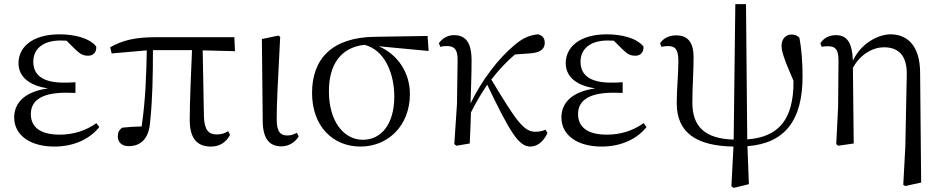

<svg xmlns="http://www.w3.org/2000/svg" viewBox="-20 -698 4579 934"><path d="M245 15C342 15 419 -24 463 -80L449 -99C397 -62 337 -43 270 -43C176 -43 130 -80 130 -143C130 -200 170 -247 301 -247C311 -247 321 -247 347 -246V-298C323 -296 308 -296 291 -296C182 -296 142 -337 142 -398C142 -460 189 -501 275 -501L304 -500L347 -457C373 -432 387 -427 410 -427C433 -427 451 -444 448 -472C415 -513 342 -531 270 -531C134 -531 70 -466 70 -391C70 -331 113 -283 214 -268C97 -252 49 -195 49 -127C49 -39 128 15 245 15Z M1006 15C1049 15 1080 -6 1099 -42L1090 -60C1074 -50 1059 -44 1034 -44C996 -44 974 -64 972 -132L966 -453L1123 -449L1120 -517H734C639 -517 575 -502 516 -468L523 -438L694 -453C692 -337 688 -211 669 -83C633 -82 603 -80 575 -77C560 -67 553 -54 553 -34C553 -6 573 13 606 13C665 13 704 -24 710 -102C722 -212 724 -337 724 -454H914C909 -328 903 -205 903 -114C903 -21 942 15 1006 15Z M1349 14C1389 14 1420 -11 1433 -35L1424 -52C1411 -45 1398 -39 1378 -39C1346 -39 1326 -54 1326 -118C1326 -196 1331 -283 1343 -519L1334 -525L1254 -508L1258 -112C1258 -20 1293 14 1349 14Z M1734 15C1864 15 1974 -83 1974 -241C1974 -347 1912 -435 1822 -473L2065 -450L2060 -523L1803 -519C1594 -516 1498 -411 1498 -246C1498 -84 1599 15 1734 15ZM1753 -480C1849 -456 1898 -345 1898 -228C1898 -93 1834 -18 1745 -18C1654 -18 1580 -105 1580 -254C1580 -382 1636 -467 1753 -480Z M2561 15C2592 15 2625 -9 2643 -51L2634 -67C2623 -62 2605 -57 2585 -57C2528 -57 2493 -107 2370 -311C2408 -360 2446 -400 2485 -433L2554 -438C2604 -441 2630 -456 2630 -490C2630 -516 2615 -526 2598 -531C2564 -528 2528 -518 2482 -478C2404 -413 2325 -310 2269 -195C2271 -264 2274 -334 2274 -398C2275 -493 2245 -527 2188 -527C2155 -527 2130 -509 2115 -488L2122 -470C2132 -473 2143 -474 2154 -474C2192 -474 2207 -456 2206 -402L2203 -192L2190 3L2200 11L2265 0C2268 -51 2269 -100 2271 -151C2301 -210 2320 -240 2350 -286C2462 -53 2503 15 2561 15Z M2907 15C3004 15 3081 -24 3125 -80L3111 -99C3059 -62 2999 -43 2932 -43C2838 -43 2792 -80 2792 -143C2792 -200 2832 -247 2963 -247C2973 -247 2983 -247 3009 -246V-298C2985 -296 2970 -296 2953 -296C2844 -296 2804 -337 2804 -398C2804 -460 2851 -501 2937 -501L2966 -500L3009 -457C3035 -432 3049 -427 3072 -427C3095 -427 3113 -444 3110 -472C3077 -513 3004 -531 2932 -531C2796 -531 2732 -466 2732 -391C2732 -331 2775 -283 2876 -268C2759 -252 2711 -195 2711 -127C2711 -39 2790 15 2907 15Z M3549 216 3623 198 3616 13C3794 0 3886 -109 3884 -331C3884 -397 3879 -459 3869 -514C3860 -525 3846 -530 3830 -530C3806 -530 3782 -512 3782 -476C3782 -449 3792 -415 3840 -305V-303C3841 -117 3768 -31 3615 -20L3609 -678H3557L3549 -19C3409 -23 3348 -82 3348 -199C3348 -277 3354 -345 3354 -420C3354 -489 3328 -526 3270 -526C3231 -526 3204 -509 3191 -487L3198 -470C3207 -472 3217 -474 3228 -474C3267 -474 3280 -456 3280 -399C3280 -338 3272 -266 3272 -196C3272 -50 3371 12 3548 15L3538 208Z M4374 201 4383 207 4461 190 4456 -345C4455 -485 4386 -531 4312 -531C4255 -531 4170 -490 4129 -403C4125 -500 4095 -527 4045 -527C4010 -527 3984 -509 3971 -488L3977 -470C3989 -473 3998 -473 4009 -473C4045 -473 4059 -456 4059 -403L4057 -178L4048 3L4057 11L4133 0L4129 -368C4166 -436 4228 -468 4280 -468C4348 -468 4394 -431 4391 -331L4384 16Z"/></svg>

Font: Harano Aji Mincho KR
Style: Regular
Weight: 400
Foundry: Masamichi Hosoda
Version: HaranoAjiMinchoKR-Regular version 20230610;ttx 4.39.4